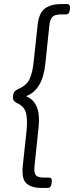

<svg xmlns="http://www.w3.org/2000/svg" viewBox="-20 -788 370 946"><path d="M186 138Q135 138 110.5 116Q86 94 92 31L111 -145Q116 -196 108.5 -230Q101 -264 62 -281Q42 -291 44 -309L45 -321Q47 -339 69 -349Q112 -367 126.5 -400Q141 -433 146 -485L165 -661Q171 -723 200.5 -745.5Q230 -768 281 -768H310Q327 -768 325 -745L324 -740Q322 -717 305 -717H281Q250 -717 238 -704.5Q226 -692 223 -661L203 -470Q189 -344 108 -314Q184 -284 170 -160L150 31Q147 62 156 74.5Q165 87 197 87H221Q238 87 235 110L234 115Q232 138 215 138Z"/></svg>

Font: Asap Expanded Expanded Light
Style: Italic
Weight: 300
Width: 7
Italic angle: -6°
Designer: Pablo Cosgaya
Foundry: Omnibus-Type
Version: Version 3.001; ttfautohint (v1.8.4.7-5d5b)